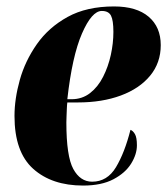

<svg xmlns="http://www.w3.org/2000/svg" viewBox="-20 -566 519 596"><path d="M238 10Q141 10 83 -42Q25 -94 25 -206Q25 -259 41.5 -318Q58 -377 94.5 -429Q131 -481 190 -513.5Q249 -546 334 -546Q404 -546 441.5 -514Q479 -482 479 -426Q479 -371 446 -331Q413 -291 355 -269.5Q297 -248 222 -248H189Q188 -242 187.5 -229Q187 -216 186.5 -203.5Q186 -191 186 -186Q186 -81 207.5 -41.5Q229 -2 266 -2Q313 -2 340 -47Q367 -92 385 -163Q393 -160 399 -149.5Q405 -139 405 -115Q405 -87 387 -58Q369 -29 332 -9.5Q295 10 238 10ZM202 -258Q235 -258 259.5 -277Q284 -296 300 -327.5Q316 -359 324 -395.5Q332 -432 332 -467Q332 -503 324.5 -517.5Q317 -532 296 -532Q265 -532 234.5 -462Q204 -392 189 -258Z"/></svg>

Font: Noto Serif Display ExtraCondensed Black
Style: Italic
Weight: 900
Width: 2
Italic angle: -12°
Designer: Monotype Design Team
Foundry: Monotype Imaging Inc.
Version: Version 2.009